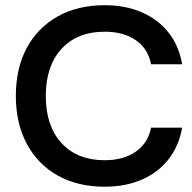

<svg xmlns="http://www.w3.org/2000/svg" viewBox="-20 -705 736 737"><path d="M381.7 11.7Q278.3 11.7 201.7 -31.2Q125 -74.2 82.9 -152.9Q40.8 -231.7 40.8 -336.7Q40.8 -443.3 82.9 -521.2Q125 -599.2 201.7 -642.1Q278.3 -685 381.7 -685Q461.7 -685 524.2 -657.9Q586.7 -630.8 626.7 -580.4Q666.7 -530 679.2 -458.3H560Q548.3 -518.3 501.2 -550.8Q454.2 -583.3 381.7 -583.3Q276.7 -583.3 216.2 -517.5Q155.8 -451.7 155.8 -336.7Q155.8 -221.7 216.2 -155.8Q276.7 -90 381.7 -90Q454.2 -90 501.2 -122.9Q548.3 -155.8 560 -215H679.2Q666.7 -144.2 626.7 -93.3Q586.7 -42.5 524.2 -15.4Q461.7 11.7 381.7 11.7Z"/></svg>

Font: Funnel Display Light Medium
Style: Regular
Weight: 500
Version: Version 1.000